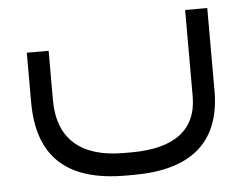

<svg xmlns="http://www.w3.org/2000/svg" viewBox="-43 -344 787 616"><g transform="rotate(-5 351.0 -36.5)"><path d="M574.2 -293.5V-15.6C574.2 91.8 502 146.5 363.3 146.5H338.4C199.7 146.5 126.5 82.5 126.5 -42.5V-201.2H56.2V-42C56.2 133.8 148.9 219.2 338.4 219.2H363.3C547.4 219.2 641.6 140.1 645.5 -18.1V-293.5Z"/></g></svg>

Font: Shabnam Light
Style: Regular
Weight: 300
Foundry: DejaVu fonts team - Redesigned by Saber Rastikerdar - Based on Vazir font
Version: Version 5.0.1